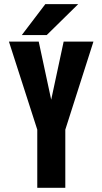

<svg xmlns="http://www.w3.org/2000/svg" viewBox="-20 -899 490 919"><path d="M284.7 -700H427.3L292.6 -278.4L219.1 -394ZM165.3 -700 231 -394 158.4 -278.4 22.7 -700ZM158.4 0V-400.9H292.6V0ZM84.3 -731.1 196.9 -879.2H354.3L203.6 -731.1Z"/></svg>

Font: League Mono Thin Condensed
Style: Regular
Weight: 100
Width: 1
Designer: Tyler Finck
Foundry: The League of Moveable Type / Tyler Finck
Version: Version 2.300;RELEASE